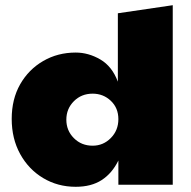

<svg xmlns="http://www.w3.org/2000/svg" viewBox="-20 -710 734 738"><path d="M271 8Q202 8 146 -25.5Q90 -59 57.5 -118Q25 -177 25 -253Q25 -329 57.5 -386Q90 -443 146 -475.5Q202 -508 271 -508Q320 -508 365.5 -481.5Q411 -455 433 -396V-659L644 -690V0H435V-93Q411 -44 371 -18Q331 8 271 8ZM336 -150Q377 -150 406 -179.5Q435 -209 435 -252Q435 -295 406 -322.5Q377 -350 336 -350Q293 -350 264 -321Q235 -292 235 -250Q235 -208 264 -179Q293 -150 336 -150Z"/></svg>

Font: Paytone One
Style: Regular
Weight: 400
Designer: Vernon Adams
Foundry: Vernon Adams
Version: Version 1.002; ttfautohint (v1.8.4.7-5d5b);gftools[0.9.23]